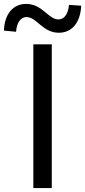

<svg xmlns="http://www.w3.org/2000/svg" viewBox="-70 -959 434 979"><path d="M100 0H194V-733H100ZM230 -792C297 -792 340 -844 344 -930L282 -934C277 -886 257 -860 228 -860C176 -860 147 -939 63 -939C-4 -939 -47 -887 -50 -803L12 -797C15 -845 37 -872 65 -872C118 -872 147 -792 230 -792Z"/></svg>

Font: Kinto Sans
Style: Regular
Weight: 400
Designer: Authors: Ryoko NISHIZUKA  (kana & ideographs); Paul D. Hunt (Latin, Greek & Cyrillic); Wenlong ZHANG  (bopomofo); Sandol
Foundry: Adobe Systems Incorporated, ookami Inc.
Version: Version 0.001